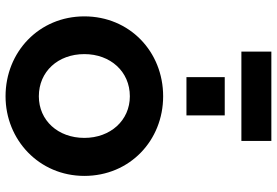

<svg xmlns="http://www.w3.org/2000/svg" viewBox="-173 -813 998 692"><g transform="rotate(90 326.0 -467.0)"><path d="M488 -838V-946H166V-838ZM396 -640V-778H258V-640ZM327 12C484 12 614 -109 614 -272C614 -436 486 -556 327 -556C166 -556 39 -435 39 -272C39 -109 167 12 327 12ZM327 -108C238 -108 175 -177 175 -272C175 -366 238 -436 327 -436C414 -436 477 -366 477 -272C477 -177 414 -108 327 -108Z"/></g></svg>

Font: Plus Jakarta Sans
Style: Bold
Weight: 700
Designer: Gumpita Rahayu
Foundry: Tokotype
Version: Version 2.071;gftools[0.9.30]